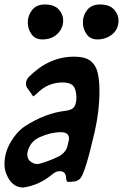

<svg xmlns="http://www.w3.org/2000/svg" viewBox="-57 -830 549 857"><path d="M378 -654Q346 -654 329.5 -677.5Q313 -701 313 -730Q313 -762 332.5 -786Q352 -810 390 -810Q431 -810 451.5 -788Q472 -766 472 -739Q472 -699 443.5 -676.5Q415 -654 378 -654ZM132 -654Q100 -654 83.5 -677.5Q67 -701 67 -730Q67 -761 86.5 -785.5Q106 -810 143 -810Q185 -810 205 -788Q225 -766 225 -739Q225 -704 199.5 -679Q174 -654 132 -654ZM47 7Q-4 7 -28 -52Q-37 -73 -37 -98Q-37 -147 -11 -193Q15 -239 52 -265Q145 -326 240 -336Q267 -340 275.5 -355Q284 -370 284 -394Q284 -429 270.5 -445.5Q257 -462 223 -462Q156 -462 108 -413Q94 -400 91 -400L65 -437Q59 -444 59 -457Q59 -473 72 -487Q162 -577 273 -577Q325 -577 349 -556.5Q373 -536 380 -501Q387 -466 387 -424Q387 -334 365 -239Q322 -52 300 -32Q289 -22 275 -20Q261 -18 247 -18Q240 -18 238 -34Q238 -66 209 -66Q194 -66 179 -54Q119 -3 47 7ZM111 -98Q119 -98 151 -109Q183 -120 211 -135Q240 -154 245 -182L249 -199Q251 -205 251 -211Q251 -240 215 -240Q170 -240 121 -218Q75 -198 65 -147V-141Q65 -113 90 -103L87 -104Q96 -98 111 -98Z"/></svg>

Font: Bangerz
Style: Regular
Weight: 400
Designer: vernon adams
Foundry: Vernon Adams
Version: Version 2.10;February 7, 2025;FontCreator 13.0.0.2683 64-bit